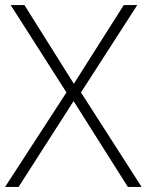

<svg xmlns="http://www.w3.org/2000/svg" viewBox="-21 -734 576 754"><path d="M535 0H481L268 -337L52 0H-1L240 -371L21 -714H75L269 -405L465 -714H518L297 -371Z"/></svg>

Font: Noto Sans Oriya ExtraLight
Style: Regular
Weight: 250
Version: Version 2.003